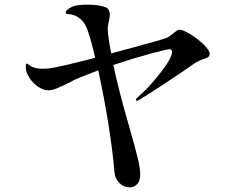

<svg xmlns="http://www.w3.org/2000/svg" viewBox="-20 -774 1040 827"><path d="M883 -542Q883 -533 877 -528.5Q871 -524 857 -520Q830 -510 812 -497Q770 -467 692.5 -416Q615 -365 583 -346Q573 -340 569 -340Q565 -340 565 -344Q565 -347 574 -356Q622 -397 671.5 -461Q721 -525 721 -550Q721 -562 710 -562Q699 -562 623.5 -541.5Q548 -521 468 -494Q493 -378 538 -223Q562 -140 573 -94Q584 -48 584 -23Q584 5 571 19Q558 33 538 33Q513 33 494 14Q475 -5 473 -33Q465 -128 446 -245.5Q427 -363 403 -471Q358 -454 326 -441Q301 -431 278 -418Q243 -401 223.5 -393Q204 -385 189 -385Q167 -385 144 -400.5Q121 -416 106 -440Q91 -464 91 -486Q91 -500 96 -500Q98 -500 105 -494.5Q112 -489 119 -486Q136 -478 163 -478Q184 -478 195 -480Q235 -485 390 -525Q372 -604 356 -647Q346 -676 325 -693.5Q304 -711 278 -713Q276 -713 271.5 -713.5Q267 -714 265 -715.5Q263 -717 263 -719Q263 -729 279.5 -739Q296 -749 313 -751Q333 -754 355 -754Q404 -754 431 -744Q453 -738 453 -710Q453 -701 450 -688Q447 -675 446 -669Q444 -659 444 -649Q444 -632 452 -581Q457 -554 459 -544L478 -549L548 -568Q668 -600 698 -611Q711 -617 727 -631Q734 -637 741 -641.5Q748 -646 753 -646Q768 -646 800 -626.5Q832 -607 857.5 -582Q883 -557 883 -542Z"/></svg>

Font: Shippori Mincho SemiBold
Style: Regular
Weight: 600
Designer: FONTDASU
Foundry: FONTDASU / Google Inc. / but / Adobe
Version: Version 3.110; ttfautohint (v1.8.3)